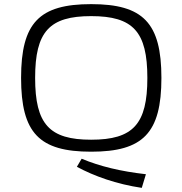

<svg xmlns="http://www.w3.org/2000/svg" viewBox="-20 -722 883 929"><path d="M421 -702C170 -702 82 -612 82 -345C82 -78 170 12 421 12C672 12 761 -78 761 -345C761 -612 672 -702 421 -702ZM421 -644C624 -644 693 -569 693 -345C693 -121 624 -46 421 -46C219 -46 150 -121 150 -345C150 -569 219 -644 421 -644ZM352 85C435 130 544 169 666 187L686 121C563 107 464 83 375 46Z"/></svg>

Font: Exo 2 Light Expanded
Style: Regular
Weight: 300
Width: 7
Designer: Natanael Gama
Version: Version 1.001;PS 001.001;hotconv 1.0.70;makeotf.lib2.5.58329